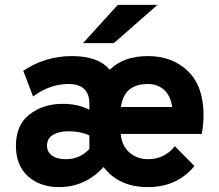

<svg xmlns="http://www.w3.org/2000/svg" viewBox="-20 -752 896 784"><path d="M623 -732 445 -576H319L461 -732ZM45 -157Q45 -242 101 -285Q157 -328 235 -328Q299 -328 345 -304V-328Q345 -409 260 -409Q183 -409 115 -358L75 -463Q165 -523 274 -523Q382 -523 428 -467Q484 -523 584 -523Q684 -523 747.5 -461.5Q811 -400 811 -282Q811 -246 804 -205H473Q477 -157 508.5 -129.5Q540 -102 584 -102Q652 -102 694 -155L774 -74Q703 12 584 12Q465 12 403 -70Q328 12 221 12Q144 12 94.5 -32Q45 -76 45 -157ZM172 -157Q172 -132 192 -117Q212 -102 249 -102Q307 -102 345 -144V-199Q309 -216 260 -216Q221 -216 196.5 -201.5Q172 -187 172 -157ZM474 -315H683Q677 -360 650.5 -384.5Q624 -409 584 -409Q486 -409 474 -315Z"/></svg>

Font: ReCut ExtraBold
Style: Regular
Weight: 800
Designer: Giant Group (for alternate capitals set)
Version: Version 2.002;FEAKit 1.0